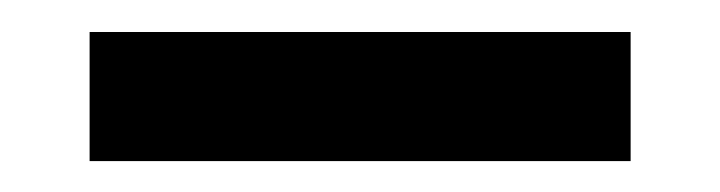

<svg xmlns="http://www.w3.org/2000/svg" viewBox="-20 -832 461 123"><path d="M37.4 -728.8V-811.5H384V-728.8Z"/></svg>

Font: Reddit Sans Condensed
Style: Regular
Weight: 400
Designer: Stephen Hutchings
Foundry: Reddit
Version: Version 1.014